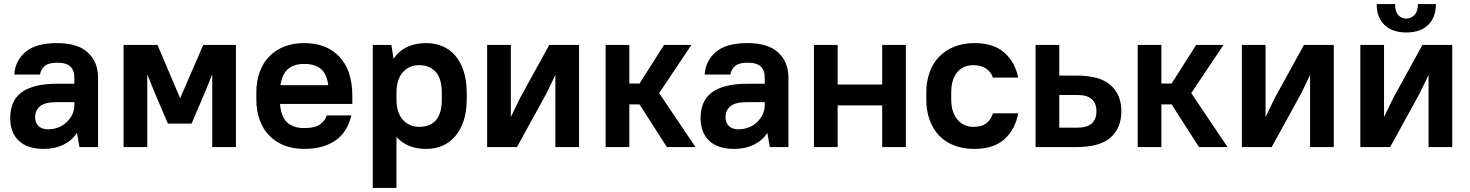

<svg xmlns="http://www.w3.org/2000/svg" viewBox="-20 -720 7195 940"><path d="M195 9Q114 9 72 -31Q30 -71 30 -142Q30 -181 42.5 -212.5Q55 -244 82.5 -265.5Q110 -287 153.5 -298.5Q197 -310 260 -310H344V-340Q344 -376 324.5 -394.5Q305 -413 260 -413Q218 -413 199 -397Q180 -381 176 -355H50Q54 -422 104.5 -465.5Q155 -509 260 -509Q360 -509 410 -463Q460 -417 460 -340V0H369L357 -69Q331 -31 289.5 -11Q248 9 195 9ZM215 -87Q243 -87 266.5 -96.5Q290 -106 307 -122.5Q324 -139 334 -160Q344 -181 344 -205V-220H260Q200 -220 176 -200Q152 -180 152 -146Q152 -119 168.5 -103Q185 -87 215 -87Z M740 -260 701 -356V0H585V-500H751L862 -239L975 -500H1135V0H1019V-356L980 -260L918 -115H802Z M1470 9Q1416 9 1373 -7.5Q1330 -24 1299 -55.5Q1268 -87 1251.5 -132Q1235 -177 1235 -234V-266Q1235 -323 1251.5 -368Q1268 -413 1299 -444.5Q1330 -476 1373 -492.5Q1416 -509 1470 -509Q1579 -509 1642 -442Q1705 -375 1705 -250V-211H1351Q1356 -148 1386 -120.5Q1416 -93 1470 -93Q1523 -93 1547.5 -111.5Q1572 -130 1580 -155H1700Q1692 -120 1675 -90Q1658 -60 1630 -38Q1602 -16 1562 -3.5Q1522 9 1470 9ZM1470 -407Q1419 -407 1390 -382Q1361 -357 1353 -303H1587Q1580 -359 1550.5 -383Q1521 -407 1470 -407Z M2067 9Q1973 9 1921 -50V200H1805V-500H1896L1907 -432Q1933 -471 1973.5 -490Q2014 -509 2067 -509Q2110 -509 2146.5 -493.5Q2183 -478 2209 -447.5Q2235 -417 2250 -371.5Q2265 -326 2265 -266V-234Q2265 -174 2250 -129Q2235 -84 2208.5 -53Q2182 -22 2146 -6.5Q2110 9 2067 9ZM2032 -99Q2085 -99 2114 -131Q2143 -163 2143 -234V-266Q2143 -335 2113 -368Q2083 -401 2032 -401Q1984 -401 1953.5 -368Q1923 -335 1921 -272V-234Q1921 -168 1952.5 -133.5Q1984 -99 2032 -99Z M2699 -353 2654 -260 2511 0H2365V-500H2481V-147L2526 -240L2669 -500H2815V0H2699Z M3111 -209H3061V0H2945V-500H3061V-311H3111L3231 -500H3365L3207 -264L3385 0H3245Z M3575 9Q3494 9 3452 -31Q3410 -71 3410 -142Q3410 -181 3422.5 -212.5Q3435 -244 3462.5 -265.5Q3490 -287 3533.5 -298.5Q3577 -310 3640 -310H3724V-340Q3724 -376 3704.5 -394.5Q3685 -413 3640 -413Q3598 -413 3579 -397Q3560 -381 3556 -355H3430Q3434 -422 3484.5 -465.5Q3535 -509 3640 -509Q3740 -509 3790 -463Q3840 -417 3840 -340V0H3749L3737 -69Q3711 -31 3669.5 -11Q3628 9 3575 9ZM3595 -87Q3623 -87 3646.5 -96.5Q3670 -106 3687 -122.5Q3704 -139 3714 -160Q3724 -181 3724 -205V-220H3640Q3580 -220 3556 -200Q3532 -180 3532 -146Q3532 -119 3548.5 -103Q3565 -87 3595 -87Z M4299 -204H4081V0H3965V-500H4081V-306H4299V-500H4415V0H4299Z M4750 9Q4696 9 4652.5 -7.5Q4609 -24 4578.5 -55.5Q4548 -87 4531.5 -132Q4515 -177 4515 -234V-266Q4515 -322 4531.5 -367Q4548 -412 4579 -443.5Q4610 -475 4653.5 -492Q4697 -509 4750 -509Q4845 -509 4897.5 -462Q4950 -415 4965 -340H4841Q4833 -367 4808 -384Q4783 -401 4745 -401Q4723 -401 4703.5 -393.5Q4684 -386 4669 -369.5Q4654 -353 4645.5 -327.5Q4637 -302 4637 -266V-234Q4637 -199 4646 -173.5Q4655 -148 4670 -131.5Q4685 -115 4704.5 -107Q4724 -99 4745 -99Q4788 -99 4810.5 -118Q4833 -137 4841 -165H4965Q4950 -86 4897.5 -38.5Q4845 9 4750 9Z M5050 -500H5166V-350H5250Q5365 -350 5417.5 -303Q5470 -256 5470 -175Q5470 -94 5417.5 -47Q5365 0 5250 0H5050ZM5166 -255V-95H5255Q5303 -95 5325.5 -116Q5348 -137 5348 -175Q5348 -213 5325.5 -234Q5303 -255 5255 -255Z M5716 -209H5666V0H5550V-500H5666V-311H5716L5836 -500H5970L5812 -264L5990 0H5850Z M6394 -353 6349 -260 6206 0H6060V-500H6176V-147L6221 -240L6364 -500H6510V0H6394Z M6974 -353 6929 -260 6786 0H6640V-500H6756V-147L6801 -240L6944 -500H7090V0H6974ZM6865 -561Q6796 -561 6758 -598Q6720 -635 6720 -700H6810Q6810 -664 6825.5 -646.5Q6841 -629 6865 -629Q6888 -629 6905 -646.5Q6922 -664 6922 -700H7010Q7010 -635 6972 -598Q6934 -561 6865 -561Z"/></svg>

Font: Retni Sans
Style: Bold
Weight: 700
Designer: Vitaly Kuzmin
Foundry: ParaType Ltd.
Version: Version 1.00;March 2, 2019;FontCreator 11.5.0.2425 64-bit; t